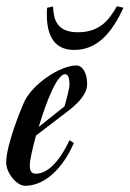

<svg xmlns="http://www.w3.org/2000/svg" viewBox="-70 -592 418 619"><path d="M11 7C74 7 133 -49 168 -131L154 -140C119 -65 80 -32 46 -32C30 -32 26 -42 26 -61C26 -73 34 -111 46 -155L148 -233C174 -253 211 -285 211 -321C211 -355 197 -381 176 -381C125 -381 32 -321 6 -259C-1 -243 -50 -126 -50 -68C-50 -35 -17 7 11 7ZM140 -353C151 -353 154 -335 154 -321C154 -307 146 -277 138 -249L55 -183C79 -264 114 -353 140 -353ZM169 -431C242 -431 289 -483 328 -567L307 -572C284 -533 256 -488 181 -488C108 -488 103 -536 101 -571L82 -567C81 -559 81 -552 81 -545C81 -477 105 -431 169 -431Z"/></svg>

Font: Romanesco
Style: Regular
Weight: 400
Designer: Astigmatic (AOETI)
Foundry: Astigmatic (AOETI)
Version: Version 1.000